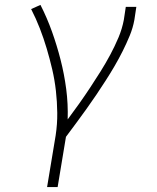

<svg xmlns="http://www.w3.org/2000/svg" viewBox="-20 -558 640 783"><path d="M172 205 207 -6Q214 -52 213.5 -97.5Q213 -143 208 -187.5Q203 -232 193 -275Q183 -318 170.5 -360Q158 -402 142.5 -442Q127 -482 107 -521L145 -538Q172 -485 192 -429Q212 -373 227 -314.5Q242 -256 250 -195Q258 -134 256 -71Q280 -103 303 -135.5Q326 -168 347.5 -200.5Q369 -233 390 -266.5Q411 -300 429.5 -334.5Q448 -369 463 -404.5Q478 -440 485 -477L493 -530H536L528 -477Q522 -444 509 -412.5Q496 -381 480.5 -350Q465 -319 447.5 -289Q430 -259 411 -229.5Q392 -200 372.5 -171Q353 -142 332.5 -113.5Q312 -85 291 -56.5Q270 -28 249 0L215 205Z"/></svg>

Font: Iosevka Curly XLtExObl
Style: Regular
Weight: 200
Width: 7
Italic angle: -9°
Monospace: yes
Designer: Belleve Invis
Foundry: Belleve Invis
Version: Version 11.0.1; ttfautohint (v1.8.3)